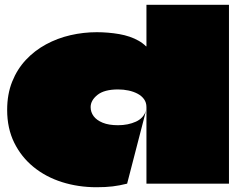

<svg xmlns="http://www.w3.org/2000/svg" viewBox="-20 -770 1000 805"><path d="M594 0Q594 -54 594 -107.5Q594 -161 594 -214.5Q594 -268 594 -321Q594 -340 584 -354Q574 -368 557 -377Q540 -386 519 -390.5Q498 -395 475 -395Q417 -395 388.5 -372Q360 -349 360 -321Q360 -300 372.5 -283Q385 -266 410.5 -255.5Q436 -245 475 -245Q517 -245 550 -260Q583 -275 593 -309L513 0Q481 8 452 11.5Q423 15 385 15Q308 15 240 -6.5Q172 -28 120.5 -70Q69 -112 39.5 -172Q10 -232 10 -309Q10 -375 31 -427.5Q52 -480 88.5 -519Q125 -558 173 -584Q221 -610 275.5 -622.5Q330 -635 386 -635Q409 -635 433 -633Q457 -631 480 -627Q503 -623 523.5 -616Q544 -609 561.5 -599Q579 -589 592 -576Q593 -575 593.5 -575.5Q594 -576 594 -577Q594 -617 594 -663.5Q594 -710 594 -750H940Q940 -654 940 -557.5Q940 -461 940 -365Q940 -274 940 -183Q940 -92 940 0Z"/></svg>

Font: Climate Crisis
Style: Regular
Weight: 400
Version: Version 1.003